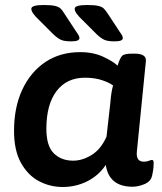

<svg xmlns="http://www.w3.org/2000/svg" viewBox="-20 -738 645 766"><path d="M230 8Q179 8 135 -15.5Q91 -39 63.5 -88.5Q36 -138 36 -216Q36 -310 69 -380.5Q102 -451 161 -490.5Q220 -530 300 -530Q353 -530 393 -511Q433 -492 449 -476Q458 -505 466.5 -514.5Q475 -524 507 -524H517Q565 -524 562 -494L526 -133Q522 -93 554 -93Q566 -93 574 -96.5Q582 -100 586 -100Q593 -100 593 -89Q593 -86 592.5 -73.5Q592 -61 587 -38Q582 -14 556.5 -3.5Q531 7 509 7Q415 7 402 -80Q374 -38 328.5 -15Q283 8 230 8ZM272 -97Q309 -97 346 -120Q383 -143 405 -193L420 -326Q422 -351 424.5 -366.5Q427 -382 431 -397Q417 -408 387.5 -418Q358 -428 319 -428Q246 -428 205.5 -374.5Q165 -321 165 -224Q165 -156 194.5 -126.5Q224 -97 272 -97ZM437 -573Q409 -573 395.5 -579.5Q382 -586 366 -601L310 -657Q295 -671 286.5 -682.5Q278 -694 278 -703Q278 -718 327 -718Q357 -718 372 -714.5Q387 -711 394 -704Q401 -697 409 -685L455 -615Q462 -605 466 -598.5Q470 -592 470 -586Q470 -580 462.5 -576.5Q455 -573 437 -573ZM264 -573Q236 -573 222.5 -579.5Q209 -586 193 -601L137 -657Q122 -671 113.5 -682.5Q105 -694 105 -703Q105 -718 154 -718Q184 -718 199 -714.5Q214 -711 221.5 -704Q229 -697 236 -685L282 -615Q289 -605 293 -598.5Q297 -592 297 -586Q297 -580 289.5 -576.5Q282 -573 264 -573Z"/></svg>

Font: Asap Semi Expanded Semi Expanded SemiBold
Style: Italic
Weight: 600
Width: 6
Italic angle: -6°
Designer: Pablo Cosgaya
Foundry: Omnibus-Type
Version: Version 3.001; ttfautohint (v1.8.4.7-5d5b)